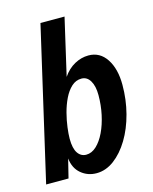

<svg xmlns="http://www.w3.org/2000/svg" viewBox="-119 -794 699 878"><g transform="rotate(-15 230.5 -355.0)"><path d="M229 10Q187 10 156 -16Q125 -42 120 -89L98 0H-8L158 -720H272L210 -451Q233 -485 265 -502.5Q297 -520 331 -520Q385 -520 416 -473Q447 -426 447 -350Q447 -280 430 -215Q413 -150 382.5 -99.5Q352 -49 312.5 -19.5Q273 10 229 10ZM205 -84Q231 -84 253.5 -105Q276 -126 293 -161.5Q310 -197 319.5 -241.5Q329 -286 329 -333Q329 -376 314 -401Q299 -426 273 -426Q246 -426 225.5 -407Q205 -388 190.5 -358Q176 -328 167 -293.5Q158 -259 154 -227Q150 -195 150 -174Q150 -128 165 -106Q180 -84 205 -84Z"/></g></svg>

Font: Instrument Sans Condensed SemiBold Italic
Style: Regular
Weight: 600
Width: 3
Italic angle: -13°
Designer: Rodrigo Fuenzalida
Foundry: fragTYPE
Version: Version 1.000; ttfautohint (v1.8.4.7-5d5b);gftools[0.9.28]